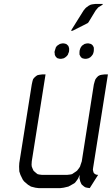

<svg xmlns="http://www.w3.org/2000/svg" viewBox="-20 -966 574 986"><path d="M78.1 -110.8 79.1 -128.9 143.1 -532.2 147 -549.8 149.9 -559.1 154.8 -565.9 165 -575.2 172.9 -580.1 182.1 -582 198.2 -584H213.9L143.1 -137.2L142.1 -120.1L143.1 -110.8L146 -103L151.9 -89.8L155.8 -85.9L166 -77.1L172.9 -71.8L181.2 -69.8L195.8 -67.9H324.2L340.8 -69.8L350.1 -71.8L357.9 -77.1L371.1 -85.9L376 -89.8L386.2 -103L391.1 -110.8L394 -120.1L399.9 -137.2L461.9 -532.2L466.8 -549.8L470.2 -559.1L475.1 -565.9L483.9 -575.2L493.2 -580.1L502 -582L518.1 -584H534.2L458 -103L457 -94.2L458 -89.8L460 -81.1L463.9 -75.2L472.2 -69.8L476.1 -68.8L483.9 -67.9L440.9 0L426.8 -2L418.9 -3.9L412.1 -7.8L400.9 -17.1L397.9 -21L392.1 -34.2L390.1 -43L388.2 -50.8L389.2 -67.9L381.8 -50.8L377 -43L366.2 -28.8L361.8 -24.9L348.1 -17.1L331.1 -7.8L306.2 -2L290 0H178.2L162.1 -2L139.2 -7.8L124 -17.1L104 -34.2L97.2 -43L85 -67.9L79.1 -85.9ZM259.8 -699.2 262.2 -708 265.1 -716.8 266.1 -721.2 272 -730 278.8 -734.9 287.1 -740.2 291 -741.2 299.8 -743.2H308.1L315.9 -741.2L319.8 -740.2L326.2 -734.9L331.1 -730L334 -721.2L335 -716.8V-708L334 -699.2L330.1 -689.9L329.1 -686L323.2 -678.2L315.9 -671.9L308.1 -667L304.2 -666L294.9 -664.1H287.1L278.8 -666L274.9 -667L269 -671.9L264.2 -678.2L261.2 -686V-689.9ZM344.2 -808.1 409.2 -912.1 418.9 -923.8 423.8 -928.2 436 -937 445.8 -941.9 454.1 -943.8 470.2 -945.8H507.8L506.8 -941.9L499 -937L484.9 -928.2L481 -923.8L471.2 -912.1L434.1 -851.1L430.2 -847.2L353 -808.1ZM388.2 -686V-689.9V-699.2L389.2 -708L392.1 -716.8L394 -721.2L399.9 -730L405.8 -734.9L414.1 -740.2L418 -741.2L426.8 -743.2H435.1L442.9 -741.2L446.8 -740.2L454.1 -734.9L458 -730L461.9 -721.2V-716.8V-708L460.9 -699.2L458 -689.9L456.1 -686L450.2 -678.2L443.8 -671.9L435.1 -667L432.1 -666L422.9 -664.1H415L405.8 -666L402.8 -667L396 -671.9L392.1 -678.2Z"/></svg>

Font: Petahja
Style: Italic
Weight: 400
Designer: T. Christopher White
Version: Version 1.1